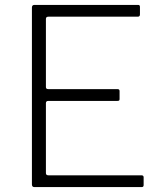

<svg xmlns="http://www.w3.org/2000/svg" viewBox="-20 -762 656 782"><path d="M110 -731Q110 -742 120 -742H543Q550 -742 550 -734V-703Q550 -694 541 -694H177Q167 -694 167 -685V-407Q167 -399 177 -399H459Q467 -399 467 -391V-359Q467 -355 465.5 -353Q464 -351 458 -351H177Q167 -351 167 -342V-57Q167 -48 177 -48H556Q565 -48 565 -40V-8Q565 -4 563 -2Q561 0 557 0H120Q110 0 110 -11V-731Z"/></svg>

Font: Libre Franklin ExtraLight
Style: Regular
Weight: 250
Designer: Pablo Impallari, Rodrigo Fuenzalida, Nhung Nguyen
Foundry: Impallari Type
Version: Version 3.000